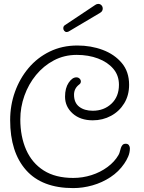

<svg xmlns="http://www.w3.org/2000/svg" viewBox="-20 -945 736 983"><path d="M355 18Q195 18 113.5 -74Q32 -166 32 -330Q32 -406 56.5 -474.5Q81 -543 126 -596.5Q171 -650 234.5 -681Q298 -712 376 -712Q446 -712 506 -689.5Q566 -667 603.5 -622.5Q641 -578 641 -511Q641 -457 616 -416Q591 -375 548.5 -352Q506 -329 455 -329Q391 -329 352 -364Q313 -399 313 -450Q313 -494 331.5 -521.5Q350 -549 371 -549Q381 -549 387.5 -542.5Q394 -536 394 -528Q394 -518 385 -512Q359 -492 359 -460Q359 -419 385.5 -398.5Q412 -378 455 -378Q512 -378 550.5 -414Q589 -450 589 -511Q589 -559 560 -593Q531 -627 482 -645.5Q433 -664 373 -664Q309 -664 256 -636Q203 -608 164.5 -561Q126 -514 105 -455Q84 -396 84 -334Q84 -246 114 -178Q144 -110 204 -72Q264 -34 355 -34Q403 -34 448.5 -48.5Q494 -63 530.5 -90Q567 -117 587 -152Q592 -161 594 -170.5Q596 -180 599 -188Q602 -197 607.5 -203Q613 -209 624 -209Q635 -209 640 -201.5Q645 -194 645 -186Q645 -164 636.5 -144Q628 -124 616 -107Q588 -66 545.5 -38Q503 -10 453.5 4Q404 18 355 18ZM321 -781Q314 -781 309 -787Q304 -793 304 -800Q304 -811 312 -816L468 -920Q475 -925 483 -925Q493 -925 499.5 -918Q506 -911 506 -901Q506 -887 492 -879L332 -784Q330 -783 327 -782Q324 -781 321 -781Z"/></svg>

Font: Twinkle Star
Style: Regular
Weight: 400
Designer: Robert E. Leuschke
Foundry: Robert E. Leuschke
Version: Version 2.010; ttfautohint (v1.8.3)